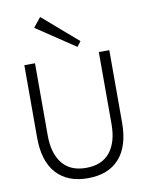

<svg xmlns="http://www.w3.org/2000/svg" viewBox="-103 -1032 856 1117"><g transform="rotate(-10 325.5 -474.0)"><path d="M325 12Q205 12 139.5 -60.5Q74 -133 74 -272V-700H137V-274Q137 -168 184.5 -108.5Q232 -49 325 -49Q419 -49 466.5 -108.5Q514 -168 514 -274V-700H576V-272Q576 -133 511 -60.5Q446 12 325 12ZM397 -751 168 -904 213 -960 420 -781Z"/></g></svg>

Font: Zen Kaku Gothic Antique
Style: Regular
Weight: 400
Designer: Yoshimichi Ohira
Foundry: Positype
Version: Version 1.001